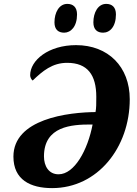

<svg xmlns="http://www.w3.org/2000/svg" viewBox="-20 -957 706 987"><path d="M510 -789C545 -789 576 -820 576 -883C576 -920 556 -937 526 -937C484 -937 460 -893 460 -842C460 -805 480 -789 510 -789ZM310 -789C344 -789 376 -820 376 -883C376 -920 356 -937 326 -937C284 -937 260 -893 260 -842C260 -805 280 -789 310 -789ZM248 10C482 10 647 -199 647 -447C647 -614 536 -725 371 -725C229 -725 135 -647 135 -570C135 -559 142 -547 148 -543C199 -592 249 -634 325 -634C430 -634 475 -572 475 -459C475 -424 475 -401 471 -381H481C325 -381 49 -344 49 -152C49 -33 136 10 248 10ZM281 -61C230 -61 206 -104 206 -153C206 -309 350 -317 447 -317H456C431 -186 363 -61 281 -61Z"/></svg>

Font: Noto Serif SemiCondensed Extra
Style: Italic
Weight: 800
Width: 4
Italic angle: -12°
Designer: Monotype Design Team
Foundry: Monotype Imaging Inc.
Version: Version 1.901